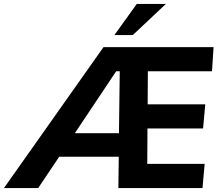

<svg xmlns="http://www.w3.org/2000/svg" viewBox="-71 -950 1101 970"><path d="M1000 -590H676L675 -423H966L955 -301H674L673 -122H963L952 0H527L529 -158H228L122 0H-51L452 -712H1008ZM530 -277 534 -590H516L307 -277ZM600 -773H507L620 -930H767Z"/></svg>

Font: Muli ExtraBold
Style: Italic
Weight: 800
Italic angle: -4.541°
Designer: Vernon Adams
Foundry: Vernon Adams
Version: Version 2.000